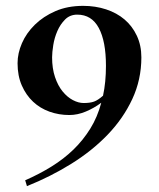

<svg xmlns="http://www.w3.org/2000/svg" viewBox="-20 -626 543 656"><path d="M66 -10Q114 -31 156 -57Q198 -83 231 -115Q264 -147 288.5 -186.5Q313 -226 326 -275Q302 -257 273.5 -245Q245 -233 217 -233Q181 -233 149 -244.5Q117 -256 93 -278.5Q69 -301 54.5 -334Q40 -367 40 -410Q40 -444 55 -478.5Q70 -513 99 -541.5Q128 -570 169.5 -588Q211 -606 264 -606Q306 -606 342.5 -594Q379 -582 405.5 -559.5Q432 -537 447.5 -504Q463 -471 463 -430Q463 -354 432 -287.5Q401 -221 347.5 -165.5Q294 -110 223 -66Q152 -22 72 10Q71 7 70 3Q69 0 68 -3.5Q67 -7 66 -10ZM332 -299Q337 -322 339.5 -347.5Q342 -373 342 -401Q342 -485 317.5 -530.5Q293 -576 244 -576Q219 -576 202.5 -559.5Q186 -543 176 -520Q166 -497 162 -472Q158 -447 158 -430Q158 -392 168 -362.5Q178 -333 194 -313.5Q210 -294 229 -284Q248 -274 266 -274Q288 -274 301.5 -279Q315 -284 332 -299Z"/></svg>

Font: Bluu Next Cyrillic
Style: Bold
Weight: 700
Designer: Igor Stepanchenko
Foundry: Igor Stepanchenko
Version: Version 1.000